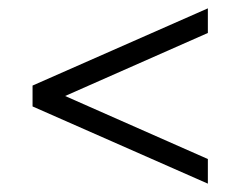

<svg xmlns="http://www.w3.org/2000/svg" viewBox="-20 -502 576 460"><path d="M478 -62 58 -247V-297L478 -482V-423L136 -272L478 -121Z"/></svg>

Font: Spectral SC SemiBold
Style: Regular
Weight: 600
Designer: Jean-Baptiste Levee
Foundry: Production Type
Version: Version 2.001